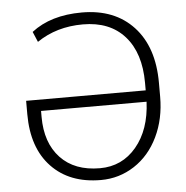

<svg xmlns="http://www.w3.org/2000/svg" viewBox="-52 -772 804 832"><g transform="rotate(-5 350.0 -356.0)"><path d="M354 9.8Q217.8 9.8 139.2 -72.8Q60.5 -155.3 60.5 -302.2V-360.4H580.6V-393.1Q580.6 -522.9 515.9 -595.9Q451.2 -668.9 334 -668.9Q219.2 -668.9 133.8 -610.4L114.7 -655.3Q198.7 -720.7 334 -720.7Q476.6 -720.7 558.6 -632.3Q640.6 -543.9 640.6 -388.2V-327.6Q640.6 -231.4 603.3 -153.8Q565.9 -76.2 499.8 -33.2Q433.6 9.8 354 9.8ZM354 -41.5Q450.7 -41.5 512.7 -115.5Q574.7 -189.5 580.1 -311H121.1V-285.2Q121.1 -171.9 182.6 -106.7Q244.1 -41.5 354 -41.5Z"/></g></svg>

Font: SteelSelectRoboto
Style: Regular
Weight: 300
Designer: Google
Version: Version 2.137; 2017